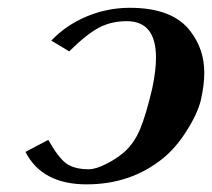

<svg xmlns="http://www.w3.org/2000/svg" viewBox="-20 -465 549 497"><path d="M374 -235.8Q383.8 -281.7 383.8 -315.9Q383.8 -410.2 308.1 -410.2Q267.6 -410.2 235.6 -393.1Q203.6 -376 159.2 -332L112.8 -359.9Q151.4 -400.4 204.8 -422.6Q258.3 -444.8 315.9 -444.8Q427.7 -444.8 473.1 -383.8Q508.8 -337.4 508.8 -276.9Q508.8 -245.1 500 -206.1Q491.2 -170.4 462.9 -126Q435.1 -82 401.9 -55.2Q318.8 12.2 204.1 12.2Q88.9 12.2 45.9 -71.8L105 -103Q130.4 -57.6 151.1 -42.2Q171.9 -26.9 210 -26.9Q227.5 -26.9 254.2 -40.3Q280.8 -53.7 299.8 -69.8Q327.1 -93.3 342.8 -131.1Q358.4 -168.9 374 -235.8Z"/></svg>

Font: Linux Libertine G
Style: Bold Italic
Weight: 700
Italic angle: -11.5°
Designer: Philipp H. Poll
Foundry: Philipp H. Poll
Version: Version 4.1.0